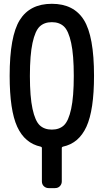

<svg xmlns="http://www.w3.org/2000/svg" viewBox="-20 -760 540 1000"><path d="M313 -622.1Q289.1 -644.5 250 -644.5Q210.9 -644.5 187 -622.1Q163.1 -599.6 149.4 -536.6Q135.7 -473.6 135.7 -364.7Q135.7 -255.9 149.4 -192.9Q163.1 -129.9 187 -107.4Q210.9 -85 250 -85Q289.1 -85 313 -107.4Q336.9 -129.9 350.6 -192.9Q364.3 -255.9 364.3 -364.7Q364.3 -473.6 350.6 -536.6Q336.9 -599.6 313 -622.1ZM192.4 3.9Q109.4 -13.7 69.8 -99.6Q30.3 -185.5 30.3 -365.2Q30.3 -571.3 83 -655.8Q135.7 -740.2 250 -740.2Q364.3 -740.2 417 -655.8Q469.7 -571.3 469.7 -365.2Q469.7 -186.5 430.2 -100.1Q390.6 -13.7 307.6 3.9Q301.8 5.9 301.8 9.8V184.6Q301.8 199.2 292 209.5Q282.2 219.7 266.6 219.7H233.4Q218.8 219.7 208.5 210Q198.2 200.2 198.2 184.6V9.8Q198.2 5.9 192.4 3.9Z"/></svg>

Font: Rounded-L Mgen+ 1m medium
Style: Regular
Weight: 500
Designer: [Source Han Sans]
Ryoko NISHIZUKA  (kana & ideographs); Paul D. Hunt (Latin, Greek & Cyrillic); Wenlong ZHANG  (bopomofo
Version: Version 1.059.20150602